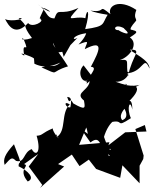

<svg xmlns="http://www.w3.org/2000/svg" viewBox="-31 -868 785 949"><path d="M352 -681C318 -661 328 -702 420 -706C364 -739 435 -727 357 -648C419 -673 397 -658 388 -625C485 -675 462 -619 418 -538C460 -535 401 -491 397 -454C429 -479 424 -494 390 -463C436 -478 476 -425 382 -545C341 -504 389 -435 411 -487C427 -420 329 -415 384 -371C390 -335 395 -320 331 -357C311 -395 316 -341 301 -389C315 -387 326 -386 317 -338C296 -331 277 -374 314 -352C268 -309 299 -223 250 -191C230 -243 274 -137 297 -165C248 -173 223 -237 231 -234C172 -209 182 -199 150 -197C175 -111 145 -94 126 -131C83 -116 93 -60 48 -73C27 -94 23 -87 -8 -53C-16 -80 -9 -103 38 -155C89 -26 60 -86 61 -46C108 -24 144 14 106 29C54 -33 120 -47 88 -57L158 -107L111 -45L178 46L167 61L286 -45L256 -57L324 -104L362 -47L408 -79L444 -33L563 11L574 -51L659 38V-49L677 -82L679 -99L638 -230L685 -250L693 -218L588 -214L505 -150L510 -165L360 -152L419 -295C369 -248 395 -267 403 -206C372 -232 363 -237 416 -164C471 -206 455 -136 512 -99C502 -86 488 -149 518 -130C455 -107 515 -98 512 -140C492 -141 478 -225 481 -185C509 -285 568 -283 509 -262C591 -284 532 -229 616 -284C593 -333 612 -384 623 -326C623 -413 583 -342 569 -355C572 -350 620 -290 573 -274C539 -314 646 -375 587 -349C633 -390 658 -424 641 -439C681 -462 654 -436 594 -447C573 -468 638 -429 540 -464C603 -460 624 -538 587 -505C682 -506 676 -602 708 -529C709 -571 626 -607 611 -622C677 -625 622 -596 602 -492C588 -563 616 -577 561 -571C612 -587 656 -652 611 -683C658 -713 656 -715 581 -728C632 -683 566 -709 555 -719C517 -717 543 -775 625 -695C634 -733 586 -702 642 -766C644 -777 628 -780 643 -819C554 -878 499 -836 515 -798C449 -851 498 -804 421 -815C410 -820 418 -808 501 -795C472 -749 493 -738 390 -724C419 -823 397 -827 391 -778C334 -793 280 -746 357 -829C259 -785 260 -837 238 -777C195 -778 205 -813 156 -847C204 -806 245 -800 188 -828C151 -750 171 -788 169 -773C191 -764 129 -728 108 -754C44 -687 12 -739 -6 -774C23 -757 112 -779 61 -779C118 -726 71 -754 127 -680C56 -657 81 -694 88 -669C119 -593 73 -678 89 -593C43 -618 127 -589 137 -579L139 -553C173 -537 208 -531 268 -559C232 -529 224 -551 174 -535C270 -493 209 -511 305 -540C259 -613 228 -645 231 -656C266 -587 236 -628 243 -620C229 -663 206 -596 277 -612L284 -587L317 -645Z"/></svg>

Font: Hussar Lance
Style: Regular
Weight: 700
Foundry: Cannot Into Space Fonts, PlusOne Fonts
Version: Version 2.27